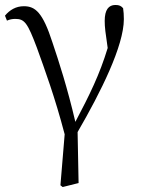

<svg xmlns="http://www.w3.org/2000/svg" viewBox="-20 -546 572 772"><path d="M223 199 232 206 296 190 292 -15C386 -177 478 -362 478 -469C478 -486 477 -499 475 -513C467 -522 460 -526 444 -526C417 -526 401 -507 401 -462C401 -437 404 -414 413 -353C380 -245 341 -166 283 -56C251 -193 217 -298 191 -375C152 -496 122 -521 76 -521C44 -521 19 -506 0 -483L8 -463C19 -468 30 -470 42 -470C79 -470 91 -453 128 -355C160 -266 201 -155 240 -6Z"/></svg>

Font: Noto Serif CJK KR Light
Style: Regular
Weight: 300
Designer: Ryoko NISHIZUKA 西塚涼子 (kana & ideographs); Frank Grießhammer (Latin, Greek & Cyrillic); Wenlong ZHANG 张文龙 (bopomofo); San
Foundry: Adobe
Version: Version 2.001;hotconv 1.1.0;makeotfexe 2.6.0